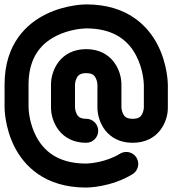

<svg xmlns="http://www.w3.org/2000/svg" viewBox="-28 -789 828 861"><path d="M566.3 -8C582.9 -18.1 592 -35.8 592 -53.9C592 -63.5 589.4 -73.2 584.1 -81.9C574 -98.5 556.3 -107.6 538.2 -107.6C528.6 -107.6 518.9 -105 510.2 -99.7C447.9 -61.5 376.6 -56.2 361.4 -55.6L358.6 -55.5C251.3 -55.5 176.9 -96.2 134.7 -176.4C103.9 -235 100.5 -292.5 100 -307.8V-409.3C100 -514 141.7 -586.7 223.9 -627.9C283.9 -657.9 342.9 -661.2 358.5 -661.7C465.8 -661.7 540.2 -620.7 582.4 -540C613.2 -481.1 616.6 -423.2 617.1 -407.9V-306.2C617.1 -306.2 616.7 -290.7 608.9 -276.6C603.6 -267.1 595.5 -256.3 566.8 -256.3C538.1 -256.3 530 -267.2 524.7 -277C517.4 -290.5 516.6 -305.3 516.5 -306.8V-410.7C516.5 -473.7 474.3 -568.6 358.6 -568.6C242.9 -568.6 200.7 -473.7 200.7 -410.7V-306.6C200.7 -243.5 243 -148.7 358.6 -148.7C388.3 -148.7 412.4 -172.8 412.4 -202.5C412.4 -232.2 388.3 -256.3 358.6 -256.3C329.9 -256.3 321.8 -267.2 316.5 -277C309.2 -290.4 308.4 -305.3 308.3 -306.8V-410.2C308.3 -410.2 308.7 -426 316.5 -440.3C321.8 -450 329.9 -461 358.6 -461C387.3 -461 395.4 -450.1 400.7 -440.3C408 -426.8 408.8 -412 408.9 -410.5V-306.6C408.9 -243.5 451.1 -148.7 566.8 -148.7C682.5 -148.7 724.7 -242.5 724.7 -304.7V-407.6C724.7 -411.8 724.3 -498.1 680 -585.7C637.6 -669.3 546.8 -769.3 358.6 -769.3C354.3 -769.3 267 -768.9 178.4 -725.4C93.7 -683.8 -7.5 -594.6 -7.5 -409.8V-307.4C-7.5 -303.3 -7.1 -217.4 37.2 -130.4C79.6 -47.3 170.4 52.1 358.6 52.1C363.6 52.1 469.2 51.5 566.3 -8Z"/></svg>

Font: Cactron
Style: Bold
Weight: 900
Version: Version 1.0